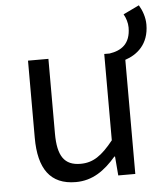

<svg xmlns="http://www.w3.org/2000/svg" viewBox="-54 -792 730 853"><g transform="rotate(-5 311.5 -366.0)"><path d="M526 -711C536 -694 543 -671 543 -651C543 -577 501 -551 449 -543H425V-158C373 -93 334 -66 278 -66C206 -66 176 -109 176 -210V-543H85V-199C85 -61 136 13 250 13C325 13 379 -26 430 -85H433L440 0H516V-509C568 -526 623 -568 623 -657C623 -689 612 -720 597 -745Z"/></g></svg>

Font: Noto Sans JP Regular
Style: Regular
Weight: 400
Designer: Ryoko NISHIZUKA (kana & ideographs); Paul D. Hunt (Latin, Greek & Cyrillic); Wenlong ZHANG (bopomofo); Sandoll Communica
Foundry: Adobe Systems Incorporated
Version: Version 1.004;PS 1.004;hotconv 1.0.82;makeotf.lib2.5.63406